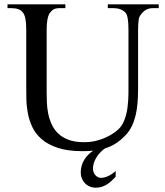

<svg xmlns="http://www.w3.org/2000/svg" viewBox="-20 -682 763 886"><path d="M513.7 133.8Q505.4 142.1 496.1 151.1Q486.8 160.2 475.8 167.5Q464.8 174.8 451.7 179.4Q438.5 184.1 422.4 184.1Q406.7 184.1 393.8 178.5Q380.9 172.9 371.8 163.3Q362.8 153.8 357.7 141.1Q352.5 128.4 352.5 114.3Q352.5 80.1 371.1 51.8Q384.3 31.2 410.2 13.2Q387.2 15.6 360.8 15.6Q293 15.6 247.3 0.5Q201.7 -14.6 172.9 -39.3Q144 -64 129.2 -95.7Q114.3 -127.4 108.2 -160.9Q102.1 -194.3 101.6 -227.1Q101.1 -259.8 101.1 -285.6V-545.4Q101.1 -576.2 97.2 -595.9Q93.3 -615.7 84.5 -625.5Q76.7 -635.7 63.2 -640.1Q49.8 -644.5 29.8 -644.5H14.6V-662.1H281.7V-644.5H256.8Q236.8 -644.5 226.6 -638.2Q216.3 -631.8 207.5 -618.7Q202.1 -608.9 198.7 -591.1Q195.3 -573.2 195.3 -545.4V-256.3Q195.3 -234.9 196.3 -209.2Q197.3 -183.6 202.4 -158.2Q207.5 -132.8 218.3 -108.9Q229 -85 248 -66.4Q267.1 -47.9 296.4 -36.9Q325.7 -25.9 367.7 -25.9Q397.5 -25.9 422.6 -32Q447.8 -38.1 467.8 -47.4Q487.8 -56.6 502.7 -66.9Q517.6 -77.1 526.4 -85.4Q539.1 -97.2 547.4 -113.5Q555.7 -129.9 560.8 -148.2Q565.9 -166.5 568.4 -185.5Q570.8 -204.6 571.8 -221.9Q572.8 -239.3 572.8 -253.4V-545.4Q572.8 -576.2 569.6 -595.7Q566.4 -615.2 559.1 -623.5Q539.6 -644.5 502.4 -644.5H477.5V-662.1H712.4V-644.5H687Q666.5 -644.5 652.6 -636.2Q638.7 -627.9 627.4 -610.8Q621.6 -604 619.4 -586.9Q617.2 -569.8 617.2 -542V-272.5Q617.2 -238.3 614.7 -207.3Q612.3 -176.3 605.7 -149.2Q599.1 -122.1 587.9 -99.1Q576.7 -76.2 559.1 -57.6Q541 -38.6 521.5 -24.9Q502 -11.2 478.5 -2L465.8 2Q458.5 6.8 450.2 14.2Q439.9 23.4 430.7 35.9Q421.4 48.3 415.3 63.7Q409.2 79.1 409.2 97.2Q409.2 104 411.6 111.3Q414.1 118.7 418.9 124.8Q423.8 130.9 430.4 134.8Q437 138.7 445.8 138.7Q460.9 138.7 478.5 130.9Q496.1 123 513.7 106.9Z"/></svg>

Font: Doulos SIL Compact
Style: Regular
Weight: 400
Designer: Walt Agee, Victor Gaultney, Peter Martin, Debbi Hosken
Foundry: SIL International
Version: Version 4.110; 2011; Maintenance release ; LnSpcTght